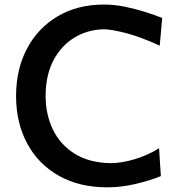

<svg xmlns="http://www.w3.org/2000/svg" viewBox="-20 -801 775 834"><path d="M446.3 12.7Q323.7 12.7 234.6 -38.1Q145.5 -88.9 97.7 -178.5Q49.8 -268.1 49.8 -383.8Q49.8 -500 97.2 -589.6Q144.5 -679.2 230.5 -730.2Q316.4 -781.2 432.1 -781.2Q476.6 -781.2 522.9 -771.7Q569.3 -762.2 611.3 -748.8Q653.3 -735.4 684.6 -723.1L673.8 -602.5Q590.3 -641.1 526.4 -657.5Q462.4 -673.8 430.7 -673.8Q360.4 -672.4 303.2 -637.7Q246.1 -603 212.2 -538.8Q178.2 -474.6 178.2 -383.8Q178.2 -304.2 209.7 -238.5Q241.2 -172.9 304 -133.5Q366.7 -94.2 459.5 -92.3Q506.8 -92.3 564 -109.1Q621.1 -126 670.9 -157.2L678.7 -36.1Q631.3 -16.6 569.1 -2Q506.8 12.7 446.3 12.7Z"/></svg>

Font: Pinar DS4-Medium
Style: Regular
Weight: 500
Designer: Amin Abedi
Version: Version 2.000